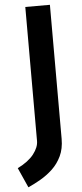

<svg xmlns="http://www.w3.org/2000/svg" viewBox="-126 -804 466 1096"><g transform="rotate(-5 107.0 -256.5)"><path d="M-9 257 -60 143Q2.5 112 32.8 73Q63 34 63 -2V-770H204V-2Q204 54.5 184 96.5Q164 138.5 131.8 168.8Q99.5 199 62.2 220.5Q25 242 -9 257Z"/></g></svg>

Font: Junction
Style: Bold
Weight: 700
Designer: Caroline Hadilaksono
Foundry: Caroline Hadilaksono, Tyler Finck, The League of Moveable Type
Version: Version 2.000; ttfautohint (v1.8.3)